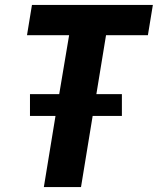

<svg xmlns="http://www.w3.org/2000/svg" viewBox="-20 -755 637 775"><path d="M157 0H307L354 -287H472V-375H369L408 -613H577L597 -735H109L89 -613H259L219 -375H101V-287H204Z"/></svg>

Font: Iosevka Sparkle Heavy
Style: Italic
Weight: 900
Italic angle: -9°
Designer: Belleve Invis
Foundry: Belleve Invis
Version: Version 4.5.0; ttfautohint (v1.8.3)